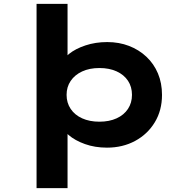

<svg xmlns="http://www.w3.org/2000/svg" viewBox="-20 -760 967 1000"><path d="M170.4 220V-740H331.8V-411.9L298.6 -420.9Q305.6 -451.8 339.3 -479Q373 -506.2 425.1 -523.5Q477.2 -540.9 538.6 -540.9Q599.9 -540.9 651.9 -520.9Q703.9 -500.9 742.7 -464.3Q781.6 -427.7 802.7 -377.4Q823.8 -327 823.8 -265.9Q823.8 -185.1 786.2 -123.1Q748.6 -61 683.7 -26Q618.9 9 537 9Q474.6 9 422.6 -9.6Q370.6 -28.1 336.8 -57.3Q303 -86.6 294.9 -117L331.8 -131V220ZM497.6 -126.2Q549.3 -126.2 587.4 -143.7Q625.5 -161.1 646.5 -192.8Q667.4 -224.5 667.4 -265.9Q667.4 -307.8 646.7 -339.2Q625.9 -370.6 587.6 -388.2Q549.3 -405.7 497.6 -405.7Q446.4 -405.7 407.8 -387.9Q369.3 -370 348.1 -338.6Q326.8 -307.3 326.8 -265.9Q326.8 -224.5 348.1 -192.8Q369.3 -161.1 407.8 -143.7Q446.4 -126.2 497.6 -126.2Z"/></svg>

Font: Lexend Peta
Style: Regular
Weight: 400
Designer: Bonnie Shaver-Troup, Thomas Jockin
Foundry: Lexend
Version: Version 1.007